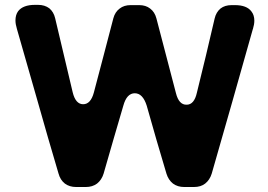

<svg xmlns="http://www.w3.org/2000/svg" viewBox="-20 -750 1076 770"><path d="M829.1 -53.7Q821.3 -28.3 802.7 -13.7Q785.2 0 757.8 0Q745.1 0 718.8 0Q692.4 0 673.8 -13.7Q655.3 -28.3 647.5 -53.7Q627.9 -121.1 607.4 -189.5Q587.9 -257.8 568.4 -326.2Q552.7 -376 520.5 -376Q488.3 -376 474.6 -326.2Q454.1 -257.8 434.6 -189.5Q415 -121.1 395.5 -53.7Q387.7 -28.3 369.1 -13.7Q350.6 0 324.2 0Q311.5 0 285.2 0Q258.8 0 240.2 -13.7Q221.7 -28.3 214.8 -53.7Q171.9 -198.2 130.9 -343.8Q89.8 -489.3 47.9 -633.8Q42 -653.3 42 -668Q42 -690.4 52.7 -705.1Q72.3 -730.5 120.1 -730.5Q124 -730.5 132.8 -730.5Q159.2 -730.5 177.7 -716.8Q195.3 -702.1 201.2 -676.8Q224.6 -577.1 271.5 -379.9Q283.2 -332 313.5 -332Q343.8 -332 356.4 -378.9Q376 -453.1 395.5 -527.3Q415 -601.6 434.6 -676.8Q441.4 -702.1 460 -715.8Q477.5 -729.5 503.9 -729.5Q515.6 -729.5 538.1 -729.5Q564.5 -729.5 582 -715.8Q600.6 -702.1 607.4 -675.8Q633.8 -576.2 685.5 -377Q697.3 -329.1 728.5 -330.1Q758.8 -330.1 769.5 -377.9Q788.1 -452.1 805.7 -526.4Q823.2 -601.6 840.8 -675.8Q846.7 -701.2 864.3 -715.8Q881.8 -729.5 909.2 -729.5Q913.1 -729.5 921.9 -729.5Q969.7 -729.5 988.3 -704.1Q1000 -689.5 1000 -667Q1000 -652.3 994.1 -632.8Q994.1 -633.8 994.1 -633.8Q953.1 -489.3 912.1 -343.8Q870.1 -198.2 829.1 -53.7Z"/></svg>

Font: DeepSea
Style: Bold
Weight: 700
Designer: Stem
Version: Version 3.019;git-0a5106e0b